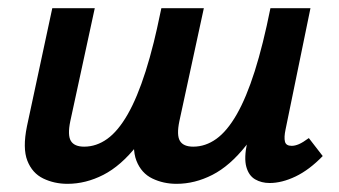

<svg xmlns="http://www.w3.org/2000/svg" viewBox="-20 -441 831 470"><path d="M412 9Q380 9 353 -4Q326 -17 314 -47.5Q302 -78 313 -132L375 -421H479L419 -144Q412 -110 420.5 -96Q429 -82 453 -82Q483 -82 509.5 -101Q536 -120 559.5 -161Q583 -202 603.5 -266.5Q624 -331 642 -421H711Q687 -300 654.5 -217.5Q622 -135 582.5 -85Q543 -35 500 -13Q457 9 412 9ZM145 9Q113 9 86 -4Q59 -17 47 -47.5Q35 -78 46 -132L108 -421H212L152 -144Q145 -110 153.5 -96Q162 -82 186 -82Q216 -82 242.5 -101Q269 -120 292.5 -161Q316 -202 336.5 -266.5Q357 -331 375 -421H444Q420 -300 387.5 -217.5Q355 -135 315.5 -85Q276 -35 233 -13Q190 9 145 9ZM640 7Q620 7 604.5 -2Q589 -11 583 -32.5Q577 -54 585 -92L655 -421H740L679 -124Q675 -105 677.5 -94.5Q680 -84 694 -84Q702 -84 711.5 -88Q721 -92 736 -103L770 -59Q737 -25 703.5 -9Q670 7 640 7Z"/></svg>

Font: Ysabeau Infant
Style: Bold Italic
Weight: 700
Italic angle: -12°
Designer: Christian Thalmann (Catharsis Fonts)
Version: Version 2.001;gftools[0.9.30]; featfreeze: ss01,ss02,lnum